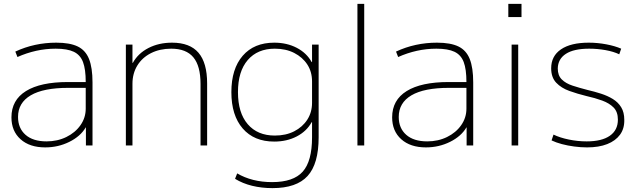

<svg xmlns="http://www.w3.org/2000/svg" viewBox="-20 -750 3288 990"><path d="M213 10Q133 10 86 -32Q39 -74 39 -145Q39 -234 114 -280.5Q189 -327 330 -327H422Q422 -393 408 -430Q394 -467 360.5 -483Q327 -499 267 -499Q216 -499 166.5 -488Q117 -477 70 -456L59 -484Q108 -507 161 -518.5Q214 -530 270 -530Q340 -530 380.5 -510.5Q421 -491 439 -446Q457 -401 457 -325V0H423V-93H422Q395 -47 337.5 -18.5Q280 10 213 10ZM220 -21Q276 -21 322 -43.5Q368 -66 395 -104.5Q422 -143 422 -190V-297H332Q204 -297 138.5 -258.5Q73 -220 73 -147Q73 -89 111.5 -55Q150 -21 220 -21Z M629 0V-520H663V-426H665Q692 -475 745.5 -502.5Q799 -530 867 -530Q959 -530 1003.5 -478Q1048 -426 1048 -320V0H1014V-317Q1014 -410 977 -454.5Q940 -499 863 -499Q804 -499 758.5 -476Q713 -453 688 -412Q663 -371 663 -318V0Z M1385 220Q1329 220 1280 208Q1231 196 1192 172L1203 144Q1240 166 1285.5 177.5Q1331 189 1383 189Q1493 189 1541 135Q1589 81 1589 -42V-120H1587Q1561 -73 1510 -46.5Q1459 -20 1394 -20Q1290 -20 1231.5 -87.5Q1173 -155 1173 -275Q1173 -395 1231.5 -462.5Q1290 -530 1394 -530Q1459 -530 1510 -503.5Q1561 -477 1587 -430H1589V-520H1623V-42Q1623 95 1566 157.5Q1509 220 1385 220ZM1397 -51Q1454 -51 1497 -73Q1540 -95 1564.5 -133Q1589 -171 1589 -220V-330Q1589 -380 1564.5 -417.5Q1540 -455 1497 -477Q1454 -499 1397 -499Q1308 -499 1257.5 -440.5Q1207 -382 1207 -275Q1207 -168 1257.5 -109.5Q1308 -51 1397 -51Z M1823 0V-730H1858V0Z M2176 10Q2096 10 2049 -32Q2002 -74 2002 -145Q2002 -234 2077 -280.5Q2152 -327 2293 -327H2385Q2385 -393 2371 -430Q2357 -467 2323.5 -483Q2290 -499 2230 -499Q2179 -499 2129.5 -488Q2080 -477 2033 -456L2022 -484Q2071 -507 2124 -518.5Q2177 -530 2233 -530Q2303 -530 2343.5 -510.5Q2384 -491 2402 -446Q2420 -401 2420 -325V0H2386V-93H2385Q2358 -47 2300.5 -18.5Q2243 10 2176 10ZM2183 -21Q2239 -21 2285 -43.5Q2331 -66 2358 -104.5Q2385 -143 2385 -190V-297H2295Q2167 -297 2101.5 -258.5Q2036 -220 2036 -147Q2036 -89 2074.5 -55Q2113 -21 2183 -21Z M2601 -662V-730H2669V-662ZM2618 0V-520H2652V0Z M3007 10Q2975 10 2941 5.5Q2907 1 2877 -7Q2847 -15 2824 -26L2834 -56Q2867 -40 2913 -30.5Q2959 -21 3005 -21Q3083 -21 3124.5 -50Q3166 -79 3166 -133Q3166 -173 3144 -195.5Q3122 -218 3085 -231.5Q3048 -245 3003 -255Q2958 -266 2916 -281Q2874 -296 2848 -323.5Q2822 -351 2822 -398Q2822 -461 2872.5 -495.5Q2923 -530 3016 -530Q3061 -530 3106 -521.5Q3151 -513 3183 -499L3173 -470Q3144 -484 3102.5 -491.5Q3061 -499 3018 -499Q2939 -499 2898 -472.5Q2857 -446 2856 -397Q2856 -361 2876.5 -340.5Q2897 -320 2932 -308.5Q2967 -297 3010 -286Q3045 -278 3079 -267Q3113 -256 3140 -239.5Q3167 -223 3183 -197Q3199 -171 3199 -132Q3200 -87 3177 -55.5Q3154 -24 3111 -7Q3068 10 3007 10Z"/></svg>

Font: M PLUS 1 ExtraLight
Style: Regular
Weight: 250
Version: Version 1.001